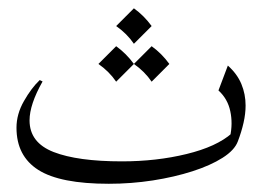

<svg xmlns="http://www.w3.org/2000/svg" viewBox="-20 -433 628 460"><path d="M82 -237.8Q50.8 -182.6 50.8 -144.5Q50.8 -91.3 108.4 -68.8Q166 -46.4 272 -46.4Q355 -46.4 427 -64Q499 -81.5 535.6 -113.8L531.2 -105.5Q538.1 -137.2 531.7 -166.7Q525.4 -196.3 503.4 -216.3L525.9 -275.9Q548.3 -255.9 558.3 -231.7Q568.4 -207.5 568.4 -180.2Q568.4 -160.6 563.5 -138.9Q558.6 -117.2 549.8 -94.2Q542 -73.2 513.2 -54.9Q484.4 -36.6 441.2 -22.7Q397.9 -8.8 346.2 -0.7Q294.4 7.3 240.7 7.3Q124 7.3 71.8 -25.9Q19.5 -59.1 19.5 -127Q19.5 -159.7 37.4 -190.9Q55.2 -222.2 75.2 -241.2ZM300.8 -413.1Q325.2 -395.5 343.3 -370.6L300.8 -328.1Q284.2 -352.5 258.3 -370.6ZM258.3 -322.3Q282.7 -304.7 300.8 -279.8L258.3 -237.3Q241.7 -261.7 215.8 -279.8ZM343.3 -322.3Q367.7 -304.7 385.7 -279.8L343.3 -237.3Q326.7 -261.7 300.8 -279.8Z"/></svg>

Font: Lateef ExtraLight
Style: Regular
Weight: 200
Designer: SIL International
Foundry: SIL International
Version: Version 4.200